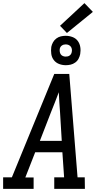

<svg xmlns="http://www.w3.org/2000/svg" viewBox="-30 -1208 650 1228"><path d="M-10 0V-74H46L317 -735H413L466 -74H512L513 0H317V-74H380L369 -234H195L132 -73H185V0ZM225 -307H365L354 -490Q351 -522 349.5 -554Q348 -586 346 -618Q334 -586 321.5 -554Q309 -522 296 -490ZM391 -791Q368 -791 347.5 -799Q327 -807 314 -824Q301 -841 298 -863Q295 -885 298 -908Q301 -923 309 -937.5Q317 -952 330.5 -962Q344 -972 359.5 -975.5Q375 -979 390 -979Q413 -979 434 -971Q455 -963 467.5 -946Q480 -929 483.5 -907Q487 -885 483 -862Q480 -847 472.5 -832.5Q465 -818 451 -808Q437 -798 421.5 -794.5Q406 -791 391 -791ZM390 -846Q397 -846 403.5 -847.5Q410 -849 415.5 -853Q421 -857 424.5 -863Q428 -869 429 -876Q431 -885 429.5 -894Q428 -903 422.5 -910Q417 -917 408.5 -920.5Q400 -924 391 -924Q384 -924 378 -922.5Q372 -921 366 -917Q360 -913 356.5 -907Q353 -901 352 -894Q351 -885 352.5 -876Q354 -867 359 -860Q364 -853 372.5 -849.5Q381 -846 390 -846ZM398 -997 354 -1043 510 -1188 564 -1132Z"/></svg>

Font: Iosevka Etoile
Style: Italic
Weight: 400
Italic angle: -9°
Designer: Belleve Invis
Foundry: Belleve Invis
Version: Version 22.1.2; ttfautohint (v1.8.4)